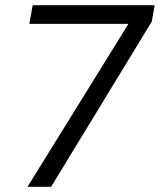

<svg xmlns="http://www.w3.org/2000/svg" viewBox="-20 -720 616 740"><path d="M86 0 475 -628H93L106 -700H576L565 -637L177 0Z"/></svg>

Font: DM Sans 28pt
Style: Italic
Weight: 400
Italic angle: -10°
Version: Version 4.004;gftools[0.9.30]